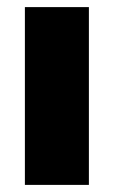

<svg xmlns="http://www.w3.org/2000/svg" viewBox="-20 -520 320 540"><path d="M230 0H50V-500H230Z"/></svg>

Font: Fivo Sans Modern Heavy
Style: Regular
Weight: 900
Designer: Alexander Slobzheninov
Foundry: Alexander Slobzheninov
Version: 1.0